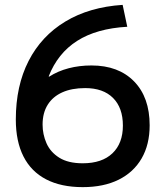

<svg xmlns="http://www.w3.org/2000/svg" viewBox="-20 -759 680 789"><path d="M320 10Q231 10 169.5 -22Q108 -54 76.5 -116Q45 -178 45 -268Q45 -406 97.5 -508.5Q150 -611 248.5 -670.5Q347 -730 484 -739L503 -649Q377 -642 297 -591Q217 -540 180 -445L182 -444Q218 -467 262 -478.5Q306 -490 356 -490Q467 -490 531 -424.5Q595 -359 595 -244Q595 -165 562 -108Q529 -51 467.5 -20.5Q406 10 320 10ZM320 -88Q399 -88 442 -129Q485 -170 485 -243Q485 -316 444.5 -356.5Q404 -397 330 -397Q275 -397 236 -379.5Q197 -362 176 -328.5Q155 -295 155 -247Q155 -207 171 -170.5Q187 -134 223.5 -111Q260 -88 320 -88Z"/></svg>

Font: M PLUS 1 Medium
Style: Regular
Weight: 500
Designer: Coji Morishita
Foundry: UNDERFOREST DESIGN
Version: Version 1.001